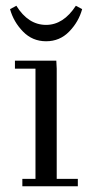

<svg xmlns="http://www.w3.org/2000/svg" viewBox="-20 -651 312 671"><path d="M15.1 -619.1 37.1 -630.9Q78.6 -564 141.1 -564Q201.7 -564 245.1 -630.9L267.1 -619.1Q254.9 -574.7 221.9 -540.8Q189 -506.8 141.1 -506.8Q93.3 -506.8 60.3 -540.8Q27.3 -574.7 15.1 -619.1ZM32.2 -411.1V-439H176.8L178.2 -411.1V-25.9H252V0H58.1V-25.9H104V-411.1Z"/></svg>

Font: Dehuti
Style: Book
Weight: 400
Version: Version 1.2